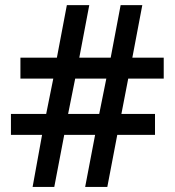

<svg xmlns="http://www.w3.org/2000/svg" viewBox="-20 -733 686 753"><path d="M482.9 -424.8 456.1 -286.1H587.9V-204.1H439.9L400.9 0H314L353 -204.1H231.9L192.9 0H107.9L145 -204.1H22.9V-286.1H161.1L189 -424.8H60.1V-506.8H203.1L242.2 -712.9H330.1L291 -506.8H414.1L453.1 -712.9H538.1L499 -506.8H622.1V-424.8ZM247.1 -286.1H369.1L397 -424.8H274.9Z"/></svg>

Font: TypoPRO Open Sans
Style: Regular
Weight: 600
Foundry: Ascender Corporation
Version: Version 1.10